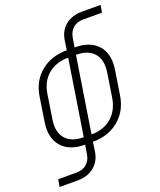

<svg xmlns="http://www.w3.org/2000/svg" viewBox="-163 -831 926 1112"><g transform="rotate(-20 300.0 -275.0)"><path d="M223 55 232 0Q136 0 89 -54Q42 -108 56 -202L79 -350Q93 -443 158 -496.5Q223 -550 319 -550L327 -605Q335 -664 375.5 -697Q416 -730 477 -730H593L585 -685H469Q431 -685 406.5 -664Q382 -643 376 -605L367 -550Q463 -550 510 -496.5Q557 -443 543 -350L520 -202Q506 -108 441 -54Q376 0 280 0L272 55Q264 113 223.5 146.5Q183 180 122 180H9L17 135H130Q168 135 192.5 114Q217 93 223 55ZM239 -43 312 -507Q237 -507 187.5 -465.5Q138 -424 127 -350L104 -202Q92 -127 128 -85Q164 -43 239 -43ZM287 -43Q362 -43 411 -85Q460 -127 472 -202L495 -350Q506 -424 470.5 -465.5Q435 -507 360 -507Z"/></g></svg>

Font: JetBrains Mono Thin
Style: Italic
Weight: 100
Italic angle: -9°
Monospace: yes
Designer: Philipp Nurullin, Konstantin Bulenkov
Foundry: JetBrains
Version: Version 2.305; ttfautohint (v1.8.4.7-5d5b)